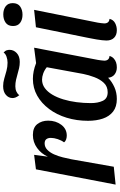

<svg xmlns="http://www.w3.org/2000/svg" viewBox="216 -982 785 1258"><g transform="rotate(-90 609.0 -352.5)"><path d="M29 12 129 -510 224 -522 212 -432Q231 -475 269 -502.5Q307 -530 354 -530Q403 -530 425.5 -501Q448 -472 448 -430Q448 -380 421 -344Q394 -308 350 -308Q338 -308 325.5 -312Q313 -316 306 -326Q319 -343 327 -367.5Q335 -392 335 -412Q335 -431 326.5 -442Q318 -453 299 -453Q275 -453 257 -435.5Q239 -418 227 -391Q215 -364 207.5 -333.5Q200 -303 195 -278L146 0Z M590 20Q539 20 507.5 -4.5Q476 -29 461.5 -71.5Q447 -114 447 -169Q447 -243 467 -308.5Q487 -374 524.5 -424Q562 -474 612 -502Q662 -530 722 -530Q771 -530 825 -509L926 -522L846 -104Q845 -95 843 -83Q841 -71 841 -62Q841 -47 848.5 -38Q856 -29 872 -28Q867 -11 855.5 -0.5Q844 10 829.5 15Q815 20 797 20Q770 20 751 5.5Q732 -9 729 -37Q703 -12 667.5 4Q632 20 590 20ZM634 -40Q672 -40 695.5 -65Q719 -90 733 -127.5Q747 -165 754 -200L798 -439Q778 -455 756.5 -462.5Q735 -470 717 -470Q686 -470 661.5 -452Q637 -434 618.5 -403Q600 -372 587.5 -331Q575 -290 569 -243.5Q563 -197 563 -150Q563 -104 578 -72Q593 -40 634 -40ZM833 -616Q811 -616 791.5 -620.5Q772 -625 753.5 -630.5Q735 -636 715 -640.5Q695 -645 673 -645Q653 -645 637.5 -637.5Q622 -630 615 -619Q603 -634 599.5 -644.5Q596 -655 596 -663Q596 -689 617 -707Q638 -725 674 -725Q699 -725 724 -717.5Q749 -710 775 -703Q801 -696 828 -696Q849 -696 868 -703Q887 -710 894 -722Q906 -712 909 -701.5Q912 -691 912 -683Q912 -656 891 -636Q870 -616 833 -616Z M1041 20Q1009 20 991 2Q973 -16 973 -48Q973 -60 975 -77Q977 -94 980 -112.5Q983 -131 986.5 -147.5Q990 -164 992 -176L1060 -510L1174 -522L1090 -104Q1089 -96 1087 -83.5Q1085 -71 1085 -62Q1085 -47 1092.5 -38Q1100 -29 1115 -28Q1109 -3 1087.5 8.5Q1066 20 1041 20ZM1142 -598Q1110 -598 1089 -613.5Q1068 -629 1068 -660Q1068 -693 1090 -708.5Q1112 -724 1144 -724Q1176 -724 1197 -708.5Q1218 -693 1218 -662Q1218 -629 1196 -613.5Q1174 -598 1142 -598Z"/></g></svg>

Font: Sansita Swashed Light
Style: Regular
Weight: 400
Version: Version 1.003